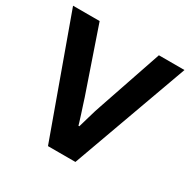

<svg xmlns="http://www.w3.org/2000/svg" viewBox="-154 -834 975 982"><g transform="rotate(30 333.5 -343.0)"><path d="M252 0 4 -686H161L290 -310Q294 -297 301.5 -274Q309 -251 317 -226.5Q325 -202 330 -185Q335 -168 335 -168H340Q340 -168 345 -185Q350 -202 357 -226.5Q364 -251 371 -274Q378 -297 383 -310L511 -686H662L414 0Z"/></g></svg>

Font: Archivo VF Beta
Style: Regular
Weight: 400
Designer: Hector Gatti
Foundry: Omnibus-Type
Version: Version 1.002